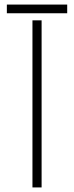

<svg xmlns="http://www.w3.org/2000/svg" viewBox="-20 -820 324 840"><path d="M122 0V-731H162V0ZM10 -762V-800H274V-762Z"/></svg>

Font: Big Shoulders Stencil Text Thin Thin
Style: Regular
Weight: 250
Version: Version 2.001